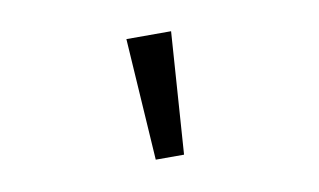

<svg xmlns="http://www.w3.org/2000/svg" viewBox="-42 -775 700 421"><g transform="rotate(-10 308.0 -564.0)"><path d="M275.5 -428.5 258 -700H357.5L338.5 -428.5Z"/></g></svg>

Font: Overpass Mono Light
Style: Regular
Weight: 400
Monospace: yes
Version: Version 4.000